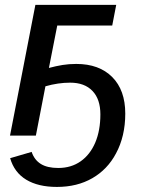

<svg xmlns="http://www.w3.org/2000/svg" viewBox="-20 -548 583 776"><path d="M486.3 -88.9Q486.3 -43 476.8 -2.4Q467.3 38.1 448.7 72.3Q414.6 136.7 353.3 172.1Q292 207.5 210 207.5Q134.3 207.5 85.9 178.2Q37.6 148.9 21 91.3L107.9 65.9Q118.7 98.1 144.8 114.5Q170.9 130.9 215.3 130.9Q267.6 130.9 305.9 104Q344.2 77.1 365 28.3Q385.7 -20.5 385.7 -85.9Q385.7 -147 353.8 -180.4Q321.8 -213.9 263.7 -213.9Q214.8 -213.9 163.6 -199.2L125 0H20.5L123 -528.3H449.7L433.6 -444.8H211.4L177.7 -273.4Q207 -281.2 232.9 -285.4Q258.8 -289.6 288.1 -289.6Q380.9 -289.6 433.6 -236.6Q486.3 -183.6 486.3 -88.9Z"/></svg>

Font: Arimo Medium
Style: Italic
Weight: 500
Italic angle: -12°
Designer: Steve Matteson
Foundry: Monotype Imaging Inc.
Version: Version 1.33